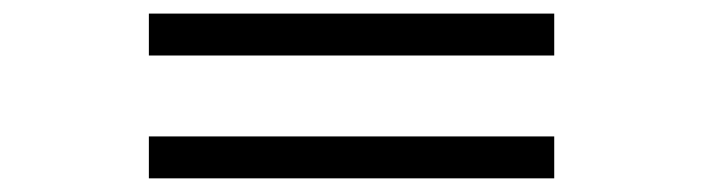

<svg xmlns="http://www.w3.org/2000/svg" viewBox="-20 -442 1040 284"><path d="M200.2 -178.2V-240.2H799.8V-178.2ZM200.2 -359.9V-421.9H799.8V-359.9Z"/></svg>

Font: BabelStone Ogham Bound
Style: Italic
Weight: 400
Italic angle: -30°
Designer: Andrew West
Foundry: BabelStone
Version: Version 2.02 March 14, 2022